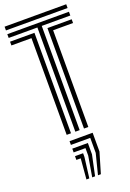

<svg xmlns="http://www.w3.org/2000/svg" viewBox="-203 -867 844 1250"><g transform="rotate(-20 218.5 -241.5)"><path d="M5 -774V-800H432V-774ZM204 0V-722H5V-748H432V-722H234V0ZM144 0V-670H5V-696H174V0ZM264 0V-696H432V-670H294V0ZM245.5 317 281.5 175V71H147.5V45H307.5V175L265.5 317ZM205.5 317 229.5 175V123H147.5V97H255.5V175L225.5 317ZM165.5 317 177.5 175H147.5V149H203.5V175L185.5 317Z"/></g></svg>

Font: Big Shoulders Inline Text Black
Style: Regular
Weight: 900
Designer: Patric King
Foundry: XO Type Co
Version: Version 1.000